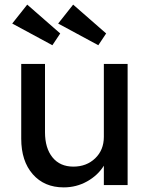

<svg xmlns="http://www.w3.org/2000/svg" viewBox="-20 -802 645 832"><path d="M256 10Q172 10 122 -47Q72 -104 72 -201V-525H175V-229Q175 -160 207.5 -120Q240 -80 298 -80Q355 -80 392.5 -116Q430 -152 430 -209V-525H533V0H430V-84Q404 -42 357.5 -16Q311 10 256 10ZM406 -606 232 -700 297 -782 440 -657ZM207 -606 33 -700 98 -782 241 -657Z"/></svg>

Font: Readex Pro
Style: Regular
Weight: 400
Designer: Bonnie Shaver-Troup, Thomas Jockin
Foundry: Lexend
Version: Version 1.204; ttfautohint (v1.8.4.7-5d5b)